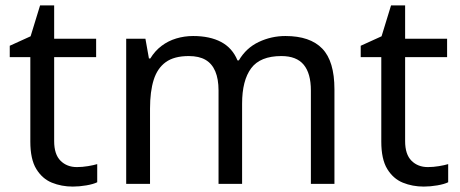

<svg xmlns="http://www.w3.org/2000/svg" viewBox="-20 -679 1697 709"><path d="M264 -62Q284 -62 305 -65.5Q326 -69 339 -73V-6Q325 1 299 5.5Q273 10 249 10Q207 10 171.5 -4.5Q136 -19 114 -55Q92 -91 92 -156V-468H16V-510L93 -545L128 -659H180V-536H335V-468H180V-158Q180 -109 203.5 -85.5Q227 -62 264 -62Z M1034 -546Q1125 -546 1170 -499.5Q1215 -453 1215 -349V0H1128V-345Q1128 -408 1101.5 -440Q1075 -472 1019 -472Q941 -472 907.5 -427Q874 -382 874 -296V0H787V-345Q787 -387 775 -415.5Q763 -444 739 -458Q715 -472 677 -472Q623 -472 592 -449.5Q561 -427 547.5 -384Q534 -341 534 -278V0H446V-536H517L530 -463H535Q552 -491 576.5 -509.5Q601 -528 631 -537Q661 -546 693 -546Q755 -546 796.5 -524Q838 -502 857 -456H862Q889 -502 935.5 -524Q982 -546 1034 -546Z M1560 -62Q1580 -62 1601 -65.5Q1622 -69 1635 -73V-6Q1621 1 1595 5.5Q1569 10 1545 10Q1503 10 1467.5 -4.5Q1432 -19 1410 -55Q1388 -91 1388 -156V-468H1312V-510L1389 -545L1424 -659H1476V-536H1631V-468H1476V-158Q1476 -109 1499.5 -85.5Q1523 -62 1560 -62Z"/></svg>

Font: utamil15
Style: Book
Weight: 400
Designer: Jelle Bosma - Monotype Design Team
Foundry: Monotype Imaging Inc.
Version: Version 2.003